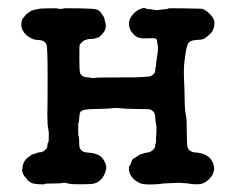

<svg xmlns="http://www.w3.org/2000/svg" viewBox="-20 -453 587 496"><path d="M103 -83Q106 -83 106 -96Q106 -109 106 -112L103 -131Q102 -159 102.5 -172.5Q103 -186 103 -259Q103 -332 100 -338Q95 -349 81 -349.5Q67 -350 61 -354Q46 -361 39 -374Q31 -389 39 -406Q40 -405 42.5 -409.5Q45 -414 51 -418.5Q57 -423 59 -424Q63 -427 72.5 -428.5Q82 -430 83 -430.5Q84 -431 105.5 -431.5Q127 -432 129 -431Q131 -430 137 -430Q143 -430 143.5 -431Q144 -432 181.5 -431.5Q219 -431 227.5 -429Q236 -427 240.5 -420.5Q245 -414 246.5 -412Q248 -410 249 -407Q250 -404 251 -399Q258 -379 244 -365Q236 -356 233.5 -356Q231 -356 227.5 -354.5Q224 -353 223 -353L209 -352L204 -351Q205 -350 201.5 -350Q198 -350 192 -344.5Q186 -339 185.5 -335.5Q185 -332 185 -300.5Q185 -269 187 -264Q192 -253 209 -253Q211 -253 211 -252.5Q211 -252 218.5 -251.5Q226 -251 227 -252Q228 -253 297 -253Q366 -253 371 -257Q381 -263 381 -271Q381 -279 382 -279Q383 -279 383 -284Q383 -289 383.5 -291.5Q384 -294 384.5 -299Q385 -304 387 -315.5Q389 -327 387.5 -335.5Q386 -344 385.5 -348Q385 -352 382 -353.5Q379 -355 362 -354Q338 -352 327.5 -362Q317 -372 314.5 -381.5Q312 -391 314 -399Q316 -407 323.5 -416Q331 -425 342 -429.5Q353 -434 355 -432Q357 -430 363 -429.5Q369 -429 371 -429Q381 -426 392 -427.5Q403 -429 408.5 -429.5Q414 -430 414 -431Q414 -432 451.5 -431.5Q489 -431 499 -430.5Q509 -430 521.5 -417.5Q534 -405 534 -395Q534 -376 523.5 -366Q513 -356 507 -353Q501 -350 489 -350Q469 -349 465 -338.5Q461 -328 459.5 -316.5Q458 -305 457 -298Q454 -277 455.5 -246.5Q457 -216 457 -197Q457 -178 458.5 -166.5Q460 -155 460.5 -153Q461 -151 461.5 -149.5Q462 -148 462.5 -112.5Q463 -77 464 -74Q468 -60 486 -59Q514 -57 526 -40Q543 -13 520 10Q507 23 491 23Q475 23 471.5 22Q468 21 461.5 20.5Q455 20 448 19.5Q441 19 434 19.5Q427 20 412 20.5Q397 21 394.5 22Q392 23 369 23.5Q346 24 337 18Q313 4 313 -18Q313 -22 314 -23.5Q315 -25 317 -28Q322 -44 326 -44Q327 -44 330.5 -46.5Q334 -49 336.5 -50.5Q339 -52 340 -53Q341 -54 347 -55.5Q353 -57 353.5 -57.5Q354 -58 361.5 -59Q369 -60 375 -65.5Q381 -71 381 -76.5Q381 -82 382 -82Q383 -82 383 -91.5Q383 -101 384 -109Q385 -124 383 -133Q381 -142 381 -149Q381 -168 364 -171Q361 -171 330.5 -171.5Q300 -172 294.5 -173Q289 -174 280.5 -174Q272 -174 265 -173Q258 -172 229 -171.5Q200 -171 193.5 -168Q187 -165 186 -159.5Q185 -154 184.5 -145.5Q184 -137 183 -136.5Q182 -136 182 -119Q182 -102 183 -101.5Q184 -101 184.5 -90.5Q185 -80 185 -75Q188 -60 205.5 -59Q223 -58 233.5 -53Q244 -48 250 -36Q256 -24 254 -15.5Q252 -7 249 -1Q239 19 219 22Q211 23 187.5 23Q164 23 160 22Q147 18 142.5 19.5Q138 21 117.5 21Q97 21 97 22Q95 24 81 23Q67 22 62.5 20Q58 18 54 15Q50 12 50.5 11.5Q51 11 45.5 5Q40 -1 38 -8.5Q36 -16 37 -15L38 -17Q38 -39 59 -51Q62 -53 62 -53.5Q62 -54 68.5 -55.5Q75 -57 75.5 -58Q76 -59 83 -59.5Q90 -60 96 -65Q102 -70 102.5 -76.5Q103 -83 103 -83Z"/></svg>

Font: TT2020 Style E
Style: Regular
Weight: 400
Version: Version 00.2